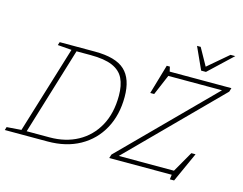

<svg xmlns="http://www.w3.org/2000/svg" viewBox="-153 -1135 1733 1370"><g transform="rotate(15 714.0 -450.0)"><path d="M284 -675.5 181 -683.5 188.5 -707H449Q603 -707 670.2 -644.5Q737.5 -582 737.5 -449Q737.5 -315 682.2 -213.8Q627 -112.5 526.2 -56.2Q425.5 0 288 0H-27.5L-20.5 -23.5L87 -31.5ZM295 -32Q412 -32 502.2 -81.2Q592.5 -130.5 644 -223.2Q695.5 -316 695.5 -447Q695.5 -522.5 671 -573.2Q646.5 -624 587.5 -649.5Q528.5 -675 424.5 -675H321.5L125.5 -32ZM1457 -707 1448.5 -679 806 -32H1213.5L1301 -185H1332L1232.5 35H1201L1205.5 0H744L752.5 -27.5L1396 -675H999.5L935.5 -524H906.5L970 -742H993L1001 -707ZM1424.5 -935 1251.5 -772H1216L1142 -935H1169L1240 -807.5L1389.5 -935Z"/></g></svg>

Font: Newsreader Caption ExtraLight
Style: Italic
Weight: 275
Italic angle: -17°
Designer: Hugues Gentile
Foundry: Production Type
Version: Version 1.001